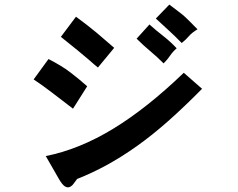

<svg xmlns="http://www.w3.org/2000/svg" viewBox="-20 -760 1040 839"><path d="M863 -372Q785 -293 715 -231Q645 -169 578 -121.5Q511 -74 447 -39Q383 -4 317 22Q309 33 301 43.5Q293 54 283.5 57.5Q274 61 263 54Q252 47 238 23L180 -78Q326 -107 474 -197Q622 -287 783 -442ZM361 -383 299 -285Q272 -306 249.5 -323Q227 -340 207 -355.5Q187 -371 167.5 -385Q148 -399 127 -413L192 -502Q249 -473 287 -444Q325 -415 361 -383ZM479 -551 408 -465Q401 -470 391.5 -478.5Q382 -487 364.5 -502Q347 -517 318.5 -540.5Q290 -564 246 -599L312 -687Q339 -667 360.5 -650.5Q382 -634 401.5 -617.5Q421 -601 439.5 -585Q458 -569 479 -551ZM752 -549Q734 -533 723 -516.5Q712 -500 695 -483Q666 -512 636 -537Q606 -562 577 -591L633 -653Q662 -627 693.5 -602.5Q725 -578 752 -549ZM843 -632Q818 -617 805 -601.5Q792 -586 774 -572Q745 -602 718 -626.5Q691 -651 661 -679L720 -740Q746 -720 762 -708Q778 -696 790 -685Q802 -674 813.5 -662Q825 -650 843 -632Z"/></svg>

Font: D2Coding ligature
Style: Bold
Weight: 700
Monospace: yes
Designer: Yong-Rak Park; Jeong-Hwan Yoon; Sang-Min Lee;
Foundry: NHN Corporation
Version: Version 1.3.2; Build 20180524